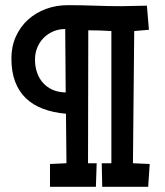

<svg xmlns="http://www.w3.org/2000/svg" viewBox="-20 -723 635 739"><path d="M556.2 -91.8 550.3 -3.9H373.5L371.6 -94.7H408.7V-603.5Q363.3 -606.4 319.8 -606.4L318.8 -94.7H352.1L349.1 -3.9H172.4V-91.8L235.8 -94.7L233.9 -285.2Q184.6 -289.6 145.8 -304.2Q106.9 -318.8 79.8 -344.7Q52.7 -370.6 38.3 -408.7Q23.9 -446.8 23.9 -498Q23.9 -544.4 41 -582.3Q58.1 -620.1 87.6 -647Q117.2 -673.8 156.5 -688.5Q195.8 -703.1 240.7 -703.1Q293 -703.1 344.2 -701.2Q395.5 -699.2 447.8 -699.2Q472.2 -699.2 496.6 -700.2Q521 -701.2 545.4 -701.2L553.2 -608.4L496.6 -603.5L491.7 -94.7ZM232.9 -367.2 231 -611.3Q206.5 -611.3 185.3 -602.3Q164.1 -593.3 148.4 -577.6Q132.8 -562 123.8 -540.5Q114.7 -519 114.7 -494.1Q114.7 -466.8 122.6 -443.8Q130.4 -420.9 145.5 -404.1Q160.6 -387.2 182.6 -377.4Q204.6 -367.7 232.9 -367.2Z"/></svg>

Font: Maiden Orange
Style: Regular
Weight: 400
Designer: Astigmatic (AOETI)
Foundry: Astigmatic (AOETI)
Version: Version 1.000